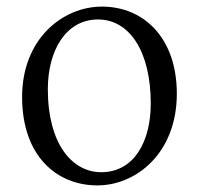

<svg xmlns="http://www.w3.org/2000/svg" viewBox="-20 -548 603 582"><path d="M275 14C393 14 516 -84 516 -264C516 -434 415 -528 289 -528C170 -528 47 -430 47 -254C47 -74 153 14 275 14ZM287 -26C199 -26 125 -111 125 -278C125 -395 180 -489 277 -489C372 -489 437 -393 437 -234C437 -120 387 -26 287 -26Z"/></svg>

Font: Shippori Mincho
Style: Regular
Weight: 400
Designer: Bonji Tadano  Ryoko NISHIZUKA  (kana & ideographs); Frank Grießhammer (Latin, Greek & Cyrillic); Wenlong ZHANG  (bopomof
Foundry: Adobe Systems Incorporated
Version: Version 1.003;PS 1.001;hotconv 16.6.54;makeotf.lib2.5.65590